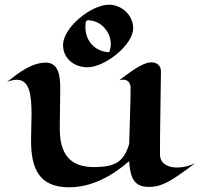

<svg xmlns="http://www.w3.org/2000/svg" viewBox="-20 -784 849 816"><path d="M809 -90C784 -78 757 -72 733 -72C693 -72 661 -89 660 -126C659 -185 664 -440 664 -481C664 -506 646 -519 624 -519C583 -519 525 -471 487 -443C535 -456 535 -413 535 -413C535 -336 531 -259 529 -173C507 -95 467 -75 385 -74C275 -72 236 -131 234 -232C234 -290 236 -348 236 -412C236 -460 229 -518 175 -518C115 -518 58 -474 10 -436C26 -442 40 -445 51 -445C106 -445 114 -380 114 -298C114 -263 112 -225 112 -187C112 -70 144 12 274 12C369 12 455 -35 529 -99C533 -27 552 7 603 10C669 14 712 -18 809 -90ZM546 -664C546 -719 498 -764 443 -764C368 -764 248 -668 248 -592C248 -534 297 -498 352 -498C424 -498 546 -592 546 -664ZM451 -597C451 -586 448 -573 444 -562C385 -564 343 -609 343 -668C343 -698 345 -701 371 -696C416 -688 451 -643 451 -597Z"/></svg>

Font: Eagle Lake
Style: Regular
Weight: 400
Designer: Astigmatic (AOETI)
Foundry: Astigmatic (AOETI)
Version: Version 1.000